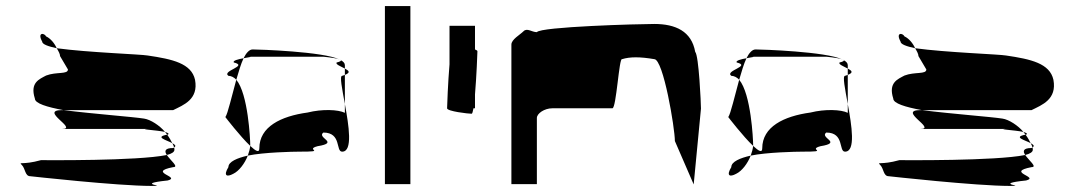

<svg xmlns="http://www.w3.org/2000/svg" viewBox="-20 -795 3535 633"><path d="M52 -251C64 -239 62 -214 80 -214C80 -214 367 -182 480 -182C540 -182 417 -188 533 -200C579 -212 463 -227 551 -244C571 -244 542 -266 530 -284C431 -264 130 -267 115 -267C54 -250 40 -263 52 -251ZM95 -470C95 -454 135 -442 189 -432H551C585 -449 635 -467 623 -532C611 -586 549 -600 467 -612C446 -616 269 -622 167 -636C173 -626 178 -617 178 -610L204 -566C204 -549 166 -559 132 -546C110 -534 78 -523 95 -470ZM119 -658C102 -689 126 -687 132 -675C147 -668 160 -652 167 -636C139 -642 119 -649 119 -658ZM185 -370C238 -370 107 -432 185 -432H189C292 -419 417 -410 455 -404C476 -401 507 -381 524 -360C499 -366 419 -370 480 -370ZM524 -360C526 -357 529 -354 531 -351H533C539 -354 534 -357 524 -360ZM530 -284C522 -296 522 -307 551 -307C552 -308 553 -308 554 -309C555 -306 555 -303 555 -301C555 -294 546 -288 530 -284ZM531 -351C538 -342 544 -331 548 -323C530 -333 488 -343 531 -351ZM548 -323C551 -318 553 -313 554 -309C562 -314 557 -318 548 -323Z M723 -409C723 -409 772 -345 805 -314V-318C805 -335 798 -486 759 -532C744 -478 731 -420 723 -409ZM733 -244C716 -216 727 -210 749 -222C768 -231 787 -256 797 -282C762 -274 733 -262 733 -244ZM733 -545C710 -562 800 -577 751 -589C746 -595 766 -600 783 -603C774 -584 767 -559 759 -532C752 -540 742 -545 733 -545ZM783 -603C802 -607 818 -608 795 -608H1046C1043 -608 1085 -605 1099 -599C1046 -625 833 -632 813 -632C802 -632 792 -621 783 -603ZM797 -282C801 -293 804 -304 805 -314C823 -297 835 -290 835 -306C835 -377 906 -412 994 -424C1042 -436 1095 -434 1117 -423V-452C1130 -381 1144 -295 1108 -295C1086 -295 1107 -358 1046 -358C1023 -340 1101 -325 1027 -313C982 -301 1061 -295 967 -295C947 -295 850 -293 797 -282ZM1090 -589C1085 -583 1104 -576 1117 -569V-580C1117 -587 1112 -592 1103 -597C1106 -595 1103 -592 1090 -589ZM1099 -599C1101 -598 1102 -598 1103 -597C1102 -598 1100 -598 1099 -599ZM1108 -545C1099 -545 1108 -502 1117 -452V-548ZM1117 -548V-569C1130 -562 1137 -556 1117 -548Z M1249 -188H1333V-775H1249Z M1454 -438C1454 -428 1524 -420 1535 -420C1537 -420 1539 -427 1541 -438H1546V-484C1551 -542 1554 -620 1554 -626C1554 -628 1551 -630 1546 -632V-710H1462V-583C1457 -525 1454 -444 1454 -438Z M1666 -188H1750V-406C1750 -421 1775 -438 1801 -438H1999C2012 -438 2021 -607 2031 -600C2057 -608 2090 -608 2137 -600C2167 -600 2205 -372 2205 -330L2267 -187L2291 -437C2291 -454 2284 -612 2272 -624C2260 -692 2207 -716 2137 -716C2088 -716 1762 -707 1750 -689C1733 -689 1718 -704 1706 -692C1694 -680 1666 -665 1666 -648Z M2381 -409C2381 -409 2430 -345 2463 -314V-318C2463 -335 2456 -486 2417 -532C2402 -478 2389 -420 2381 -409ZM2391 -244C2374 -216 2385 -210 2407 -222C2426 -231 2445 -256 2455 -282C2420 -274 2391 -262 2391 -244ZM2391 -545C2368 -562 2458 -577 2409 -589C2404 -595 2424 -600 2441 -603C2432 -584 2425 -559 2417 -532C2410 -540 2400 -545 2391 -545ZM2441 -603C2460 -607 2476 -608 2453 -608H2704C2701 -608 2743 -605 2757 -599C2704 -625 2491 -632 2471 -632C2460 -632 2450 -621 2441 -603ZM2455 -282C2459 -293 2462 -304 2463 -314C2481 -297 2493 -290 2493 -306C2493 -377 2564 -412 2652 -424C2700 -436 2753 -434 2775 -423V-452C2788 -381 2802 -295 2766 -295C2744 -295 2765 -358 2704 -358C2681 -340 2759 -325 2685 -313C2640 -301 2719 -295 2625 -295C2605 -295 2508 -293 2455 -282ZM2748 -589C2743 -583 2762 -576 2775 -569V-580C2775 -587 2770 -592 2761 -597C2764 -595 2761 -592 2748 -589ZM2757 -599C2759 -598 2760 -598 2761 -597C2760 -598 2758 -598 2757 -599ZM2766 -545C2757 -545 2766 -502 2775 -452V-548ZM2775 -548V-569C2788 -562 2795 -556 2775 -548Z M2882 -251C2894 -239 2892 -214 2910 -214C2910 -214 3197 -182 3310 -182C3370 -182 3247 -188 3363 -200C3409 -212 3293 -227 3381 -244C3401 -244 3372 -266 3360 -284C3261 -264 2960 -267 2945 -267C2884 -250 2870 -263 2882 -251ZM2925 -470C2925 -454 2965 -442 3019 -432H3381C3415 -449 3465 -467 3453 -532C3441 -586 3379 -600 3297 -612C3276 -616 3099 -622 2997 -636C3003 -626 3008 -617 3008 -610L3034 -566C3034 -549 2996 -559 2962 -546C2940 -534 2908 -523 2925 -470ZM2949 -658C2932 -689 2956 -687 2962 -675C2977 -668 2990 -652 2997 -636C2969 -642 2949 -649 2949 -658ZM3015 -370C3068 -370 2937 -432 3015 -432H3019C3122 -419 3247 -410 3285 -404C3306 -401 3337 -381 3354 -360C3329 -366 3249 -370 3310 -370ZM3354 -360C3356 -357 3359 -354 3361 -351H3363C3369 -354 3364 -357 3354 -360ZM3360 -284C3352 -296 3352 -307 3381 -307C3382 -308 3383 -308 3384 -309C3385 -306 3385 -303 3385 -301C3385 -294 3376 -288 3360 -284ZM3361 -351C3368 -342 3374 -331 3378 -323C3360 -333 3318 -343 3361 -351ZM3378 -323C3381 -318 3383 -313 3384 -309C3392 -314 3387 -318 3378 -323Z"/></svg>

Font: bitstorm
Style: suext
Weight: 400
Version: Version 0.2